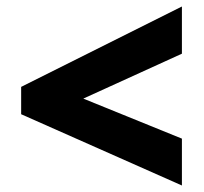

<svg xmlns="http://www.w3.org/2000/svg" viewBox="-20 -657 626 590"><path d="M539 -87 45 -306V-390L539 -637V-492L236 -354L539 -231Z"/></svg>

Font: Noto Sans Arabic Blk
Style: Regular
Weight: 900
Designer: Monotype Design Team, Nadine Chahine, Nizar Qandah and Khaled Hosny
Foundry: Monotype Imaging Inc.
Version: Version 2.012; ttfautohint (v1.8.4.7-5d5b)